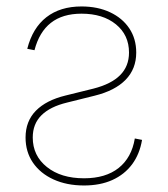

<svg xmlns="http://www.w3.org/2000/svg" viewBox="-20 -567 523 598"><path d="M64.9 -415Q81.5 -480 124.5 -513.4Q167.5 -546.9 233.9 -546.9Q284.2 -546.9 322.8 -528.8Q361.3 -510.7 382.8 -478.5Q404.3 -446.3 404.3 -403.3Q404.3 -352.5 371.3 -318.6Q338.4 -284.7 274.9 -269L189 -247.6Q136.2 -234.9 109.1 -208Q82 -181.2 82 -138.7Q82 -82 126 -46.9Q169.9 -11.7 241.7 -11.7Q309.1 -11.7 349.6 -43.9Q390.1 -76.2 399.9 -135.7L422.4 -131.3Q415 -86.9 391.4 -55.2Q367.7 -23.4 329.8 -6.3Q292 10.7 241.7 10.7Q188 10.7 146.7 -8.1Q105.5 -26.9 82.5 -60.5Q59.6 -94.2 59.6 -138.7Q59.6 -189.5 91.8 -222.2Q124 -254.9 184.1 -269.5L271 -291Q326.7 -305.2 354.2 -333Q381.8 -360.8 381.8 -403.3Q381.8 -458 341.1 -491.2Q300.3 -524.4 233.9 -524.4Q174.8 -524.4 138.4 -495.8Q102.1 -467.3 87.4 -410.6Z"/></svg>

Font: Inter 18pt Thin
Style: Regular
Weight: 250
Designer: Rasmus Andersson
Foundry: rsms
Version: Version 4.001;git-66647c0bb